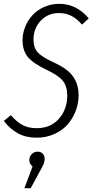

<svg xmlns="http://www.w3.org/2000/svg" viewBox="-25 -716 489 1014"><path d="M288.1 -695.8Q378.4 -695.8 443.8 -619.1L408.2 -585.9Q379.9 -618.2 351.3 -632.6Q322.8 -647 286.1 -647Q228 -647 189.9 -606.4Q151.9 -565.9 151.9 -506.8Q151.9 -464.8 173.6 -440.2Q195.3 -415.5 254.9 -388.2Q301.8 -366.7 330.1 -344.2Q358.4 -321.8 374.3 -289.3Q390.1 -256.8 390.1 -212.9Q390.1 -170.4 375 -130.6Q359.9 -90.8 332.3 -59.1Q304.7 -27.3 262 -8.1Q219.2 11.2 168 11.2Q111.8 11.2 70.3 -11.5Q28.8 -34.2 -4.9 -77.1L32.2 -107.9Q61.5 -73.7 92.8 -56.4Q124 -39.1 168.9 -39.1Q242.7 -39.1 286.4 -89.1Q330.1 -139.2 330.1 -210.9Q330.1 -260.3 307.1 -288.8Q284.2 -317.4 223.1 -346.2Q151.4 -380.4 122.8 -414.1Q94.2 -447.8 94.2 -503.9Q94.2 -539.6 107.9 -574Q121.6 -608.4 146.2 -635.5Q170.9 -662.6 208 -679.2Q245.1 -695.8 288.1 -695.8ZM173.8 85Q190.9 85 200.9 95.9Q210.9 106.9 210.9 122.1Q210.9 136.2 206.1 148.4Q201.2 160.6 187 186L137.2 277.8H104L147 163.1Q129.9 149.4 129.9 129.9Q129.9 111.3 142.6 98.1Q155.3 85 173.8 85Z"/></svg>

Font: Fira Sans Compressed Light
Style: Italic
Weight: 300
Width: 3
Italic angle: -8°
Designer: Carrois Corporate & Edenspiekermann AG
Foundry: Carrois Corporate GbR & Edenspiekermann AG
Version: Version 4.203;PS 004.203;hotconv 1.0.88;makeotf.lib2.5.64775